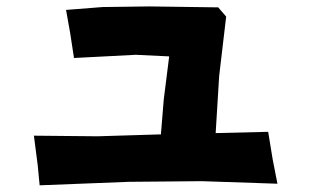

<svg xmlns="http://www.w3.org/2000/svg" viewBox="-20 -631 957 589"><path d="M84 -214.8 95.7 -124 101.6 -62.5 375 -73.2 598.6 -75.2 831.1 -67.4 816.4 -142.6 802.7 -226.6 641.6 -222.7 652.3 -397.5 673.8 -580.1 649.4 -608.4 438.5 -611.3 294.9 -609.4 182.6 -600.6 195.3 -529.3 207 -453.1 396.5 -462.9 499 -458 482.4 -326.2 473.6 -218.8 279.3 -212.9Z"/></svg>

Font: MaokenAssortedSans-TC
Style: Regular
Weight: 500
Version: Version 0.83